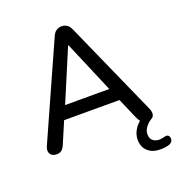

<svg xmlns="http://www.w3.org/2000/svg" viewBox="-158 -840 1075 1163"><g transform="rotate(-20 380.0 -259.0)"><path d="M678 194Q627 194 597 166.5Q567 139 567 93Q567 61 583 32.5Q599 4 627 -17L628 -3Q620 -10 615 -18Q610 -26 604 -38L534 -200L581 -172H155L201 -200L132 -38Q122 -14 110 -3.5Q98 7 78 7Q58 7 46 -2Q34 -11 31.5 -26Q29 -41 37 -60L309 -668Q319 -692 334.5 -702Q350 -712 369 -712Q387 -712 402.5 -702Q418 -692 428 -668L699 -60Q708 -39 705.5 -22.5Q703 -6 689 1Q677 8 664.5 19.5Q652 31 643 47Q634 63 634 82Q634 109 650.5 122.5Q667 136 691 136Q699 136 707.5 134.5Q716 133 724 131Q740 126 748.5 131.5Q757 137 759 148Q761 159 756 169Q751 179 738 185Q723 190 707.5 192Q692 194 678 194ZM367 -590 216 -232 191 -256H544L521 -232L369 -590Z"/></g></svg>

Font: Nunito SemiBold
Style: Regular
Weight: 600
Designer: Vernon Adams
Foundry: Vernon Adams
Version: Version 3.602